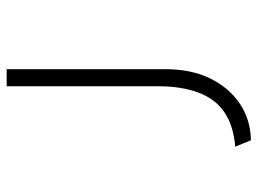

<svg xmlns="http://www.w3.org/2000/svg" viewBox="-116 -444 755 562"><g transform="rotate(-90 261.0 -162.5)"><path d="M132 195 113 149Q174 144 213 118Q252 92 271 42.5Q290 -7 290 -76V-520H340V-56Q340 22 312 77.5Q284 133 237.5 163.5Q191 194 132 195Z"/></g></svg>

Font: Lexend Tera ExtraLight
Style: Regular
Weight: 250
Designer: Bonnie Shaver-Troup, Thomas Jockin
Foundry: Lexend
Version: Version 1.007